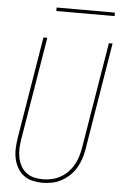

<svg xmlns="http://www.w3.org/2000/svg" viewBox="-60 -936 620 985"><g transform="rotate(5 250.0 -443.0)"><path d="M197 8Q170 8 144.5 2Q119 -4 99.5 -19Q80 -34 67.5 -56Q55 -78 49.5 -103Q44 -128 45 -154.5Q46 -181 50 -208L137 -735H157L69 -205Q65 -181 64 -157.5Q63 -134 67.5 -111.5Q72 -89 82.5 -69Q93 -49 110.5 -35Q128 -21 150.5 -15.5Q173 -10 197 -10Q219 -10 242 -15Q265 -20 286 -31.5Q307 -43 324 -60Q341 -77 353 -97.5Q365 -118 372 -140Q379 -162 383 -185L474 -735H493L402 -182Q398 -157 390 -133Q382 -109 369 -86.5Q356 -64 336.5 -45.5Q317 -27 294 -14.5Q271 -2 246 3Q221 8 197 8ZM191 -876V-894H491V-876Z"/></g></svg>

Font: Iosevka SS04 Thin Oblique
Style: Regular
Weight: 100
Italic angle: -9°
Monospace: yes
Designer: Belleve Invis
Foundry: Belleve Invis
Version: Version 19.0.0; ttfautohint (v1.8.4)